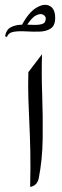

<svg xmlns="http://www.w3.org/2000/svg" viewBox="-57 -753 249 776"><path d="M57.6 -461.4 112.8 -533.7Q110.4 -457 113.5 -368.9Q116.7 -280.8 115.5 -193.6Q114.3 -106.4 99.6 -32.7Q93.3 -2.4 64.9 2.4Q66.9 -83.5 65.4 -145.8Q64 -208 61.5 -258.1Q59.1 -308.1 57.6 -356Q56.2 -403.8 57.6 -461.4ZM28.3 -646Q57.1 -701.7 89.1 -721.2Q121.1 -740.7 143.6 -729.2Q166 -717.8 166 -680.7Q166 -649.4 147.9 -637.7Q129.9 -626 102.8 -625.2Q75.7 -624.5 47.6 -626.2Q19.5 -627.9 -1.7 -624.5Q-22.9 -621.1 -28.8 -603.5L-36.6 -606.4Q-31.7 -633.3 -13.4 -642.8Q4.9 -652.3 28.6 -653.1Q52.2 -653.8 75 -652.6Q97.7 -651.4 112.8 -655.8Q127.9 -660.2 127.9 -678.2Q127.9 -688 116.9 -693.8Q106 -699.7 87.6 -690.2Q69.3 -680.7 47.4 -644Z"/></svg>

Font: Lateef Medium
Style: Regular
Weight: 500
Designer: SIL International
Foundry: SIL International
Version: Version 4.200